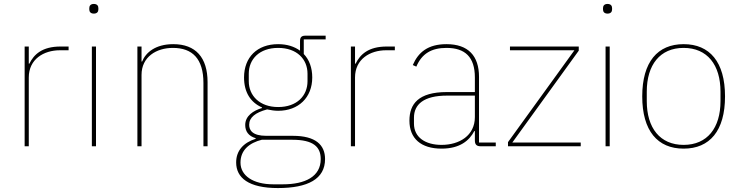

<svg xmlns="http://www.w3.org/2000/svg" viewBox="-20 -742 3758 974"><path d="M126 0V-349C126 -442 202 -487 284 -487H328V-506H287C194 -506 152 -466 129 -419H126V-506H105V0Z M456 -673C473 -673 479 -683 479 -694V-701C479 -712 473 -722 456 -722C439 -722 433 -712 433 -701V-694C433 -683 439 -673 456 -673ZM446 0H467V-506H446Z M698 0V-362C698 -454 774 -499 857 -499C956 -499 1012 -444 1012 -321V0H1033V-325C1033 -451 972 -518 859 -518C768 -518 719 -475 701 -430H698V-506H677V0Z M1629 65C1629 -7 1581 -53 1466 -53H1331C1261 -53 1244 -81 1244 -109C1244 -146 1275 -171 1335 -187C1355 -183 1371 -180 1391 -180C1494 -180 1564 -247 1564 -349C1564 -398 1549 -439 1521 -468V-542H1632V-561H1529C1510 -561 1502 -553 1502 -534V-485C1473 -506 1436 -518 1391 -518C1284 -518 1218 -451 1218 -349C1218 -273 1252 -222 1309 -197V-194C1265 -181 1224 -154 1224 -108C1224 -76 1240 -52 1277 -41V-38C1215 -18 1178 22 1178 82C1178 160 1241 212 1390 212C1542 212 1629 166 1629 65ZM1607 65C1607 154 1528 193 1415 193H1366C1264 193 1200 149 1200 83C1200 19 1245 -17 1308 -33H1463C1571 -33 1607 4 1607 65ZM1391 -199C1298 -199 1242 -256 1242 -330V-368C1242 -442 1296 -499 1391 -499C1486 -499 1540 -442 1540 -368V-330C1540 -256 1486 -199 1391 -199Z M1781 0V-349C1781 -442 1857 -487 1939 -487H1983V-506H1942C1849 -506 1807 -466 1784 -419H1781V-506H1760V0Z M2495 0V-19H2410V-352C2410 -459 2355 -518 2245 -518C2151 -518 2102 -477 2074 -412L2092 -404C2120 -470 2169 -499 2245 -499C2339 -499 2389 -453 2389 -349V-275H2247C2102 -275 2057 -214 2057 -130C2057 -39 2116 12 2220 12C2313 12 2361 -29 2386 -77H2389V-29C2389 -9 2398 0 2418 0ZM2220 -7C2138 -7 2080 -45 2080 -115V-145C2080 -212 2129 -257 2248 -257H2389V-148C2389 -54 2310 -7 2220 -7Z M2926 0V-19H2579L2916 -485V-506H2567V-487H2894L2557 -21V0Z M3062 -673C3079 -673 3085 -683 3085 -694V-701C3085 -712 3079 -722 3062 -722C3045 -722 3039 -712 3039 -701V-694C3039 -683 3045 -673 3062 -673ZM3052 0H3073V-506H3052Z M3448 12C3580 12 3658 -78 3658 -253C3658 -428 3580 -518 3448 -518C3316 -518 3238 -428 3238 -253C3238 -78 3316 12 3448 12ZM3448 -7C3328 -7 3261 -93 3261 -229V-277C3261 -413 3328 -499 3448 -499C3568 -499 3635 -413 3635 -277V-229C3635 -93 3568 -7 3448 -7Z"/></svg>

Font: IBM Plex Arabic Thin
Style: Regular
Weight: 100
Designer: Mike Abbink, Paul van der Laan, Pieter van Rosmalen, Wael Morcos, Khajak Apelian
Foundry: Bold Monday
Version: Version 1.0